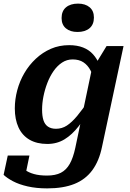

<svg xmlns="http://www.w3.org/2000/svg" viewBox="-44 -799 719 1063"><path d="M373 19 466 -424 474 -426 546 -544H640L521 13Q505 92 467 143.5Q429 195 367.5 219.5Q306 244 217 244Q157 244 109 233Q61 222 28 204.5Q-5 187 -24 169L-1 62H119L93 188Q80 186 72 176.5Q64 167 60.5 154Q57 141 57.5 129.5Q58 118 63 111Q75 127 94.5 141.5Q114 156 144 164.5Q174 173 216 173Q263 173 293 157.5Q323 142 342 108.5Q361 75 373 19ZM525 -373 480 -343Q472 -381 457 -409.5Q442 -438 418 -454Q394 -470 358 -470Q326 -470 299.5 -452.5Q273 -435 252.5 -405.5Q232 -376 218 -339.5Q204 -303 196.5 -265Q189 -227 189 -192Q189 -157 196.5 -133.5Q204 -110 221.5 -98Q239 -86 266 -86Q299 -86 326.5 -104Q354 -122 383.5 -157.5Q413 -193 448 -245L465 -211Q428 -147 391.5 -100Q355 -53 313 -27.5Q271 -2 218 -2Q160 -2 119.5 -25.5Q79 -49 58.5 -93.5Q38 -138 38 -199Q38 -249 51.5 -299.5Q65 -350 91 -394.5Q117 -439 154.5 -474Q192 -509 238 -529Q284 -549 339 -549Q383 -549 416 -536Q449 -523 471 -498.5Q493 -474 506 -442Q519 -410 525 -373ZM385 -622Q427 -622 451.5 -642.5Q476 -663 476 -702Q476 -739 452 -759Q428 -779 388 -779Q346 -779 321.5 -758.5Q297 -738 297 -699Q297 -662 321 -642Q345 -622 385 -622Z"/></svg>

Font: Roboto Serif 20pt SemiBold
Style: Italic
Weight: 600
Italic angle: -10°
Version: Version 1.007